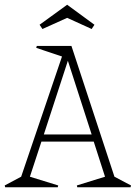

<svg xmlns="http://www.w3.org/2000/svg" viewBox="-41 -795 576 815"><path d="M244.1 -774.9 359.9 -689.9 348.1 -671.9 244.1 -719.2 139.2 -671.9 127 -689.9ZM-21 -7.8 48.8 -44.9 222.2 -555.2 112.8 -591.8 115.2 -600.1H262.2L444.8 -44.9L515.1 -7.8L513.2 0H287.1L285.2 -7.8L404.8 -44.9L356.9 -193.8H134.8L85.9 -44.9L206.1 -7.8L204.1 0H-19ZM145 -224.1H348.1L247.1 -537.1Z"/></svg>

Font: Halibut Cnd Thin
Style: Regular
Weight: 250
Width: 3
Designer: Matteo Maggi
Foundry: Collletttivo
Version: Version 3.080 | FøM Fix